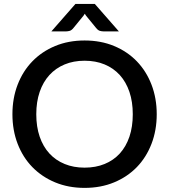

<svg xmlns="http://www.w3.org/2000/svg" viewBox="-20 -930 844 958"><path d="M762 -360Q762 -280 736 -212.5Q710 -145 662.8 -96.2Q615.5 -47.5 549.2 -20Q483 7.5 402 7.5Q321.5 7.5 255.2 -20Q189 -47.5 141.5 -96.2Q94 -145 68 -212.5Q42 -280 42 -360Q42 -440 68 -507.5Q94 -575 141.5 -624Q189 -673 255.2 -700.5Q321.5 -728 402 -728Q483 -728 549.2 -700.5Q615.5 -673 662.8 -624Q710 -575 736 -507.5Q762 -440 762 -360ZM642.5 -360Q642.5 -422 625.8 -471.5Q609 -521 577.8 -555.5Q546.5 -590 502 -608.5Q457.5 -627 402 -627Q347 -627 302.5 -608.5Q258 -590 226.5 -555.5Q195 -521 178 -471.5Q161 -422 161 -360Q161 -297.5 178 -248Q195 -198.5 226.5 -164.2Q258 -130 302.5 -111.8Q347 -93.5 402 -93.5Q457.5 -93.5 502 -111.8Q546.5 -130 577.8 -164.2Q609 -198.5 625.8 -248Q642.5 -297.5 642.5 -360ZM573 -773.5H495Q488 -773.5 478.5 -776Q469 -778.5 459 -791L409.5 -851.5Q405.5 -857 403 -861.5Q400.5 -857 396.5 -851.5L347 -791Q337 -778.5 327.5 -776Q318 -773.5 311 -773.5H236.5L356.5 -910.5H453Z"/></svg>

Font: Lato 2
Style: Regular
Weight: 600
Designer: Lukasz Dziedzic with Adam Twardoch and Botio Nikoltchev
Foundry: tyPoland Lukasz Dziedzic
Version: Version 2.015; 2015-08-06; http://www.latofonts.com/